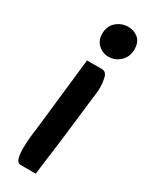

<svg xmlns="http://www.w3.org/2000/svg" viewBox="-189 -733 613 787"><g transform="rotate(30 117.0 -339.5)"><path d="M68 16Q51 16 46 -3.5Q41 -23 41 -44Q41 -80 44.5 -108Q48 -136 52 -170L88 -491H158Q178 -491 184 -469Q190 -447 190 -419Q190 -405 188 -389.5Q186 -374 182 -342L163 -179Q157 -127 152 -92Q147 -57 144 -32Q141 -7 138 16ZM156 -548Q128 -548 107.5 -567Q87 -586 87 -617Q87 -654 111 -674.5Q135 -695 166 -695Q195 -695 214.5 -678Q234 -661 234 -627Q234 -593 211 -570.5Q188 -548 156 -548Z"/></g></svg>

Font: Alkatra
Style: Regular
Weight: 400
Designer: Suman Bhandary
Version: Version 1.100;gftools[0.9.22]